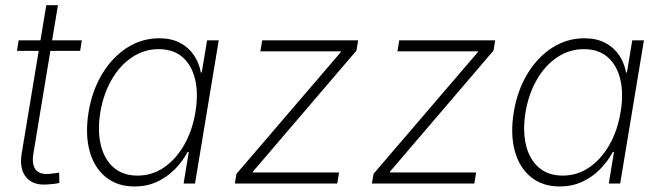

<svg xmlns="http://www.w3.org/2000/svg" viewBox="-20 -691 2485 723"><path d="M288.1 -539.1 281.7 -499.5H43.9L50.3 -539.1ZM154.3 -671.4H198.2L106 -114.3Q98.6 -70.3 115.5 -50.8Q132.3 -31.2 172.9 -37.1Q179.2 -37.6 187.3 -38.8Q195.3 -40 202.6 -41L203.6 -2Q195.3 0 185.8 1.2Q176.3 2.4 166.5 2.9Q106.9 9.8 79.6 -22.2Q52.2 -54.2 61.5 -111.8Z M486.8 11.2Q421.4 11.2 377.7 -24.7Q334 -60.5 317.1 -123.5Q300.3 -186.5 313.5 -268.6Q327.1 -350.6 365.2 -413.3Q403.3 -476.1 458.7 -511.5Q514.2 -546.9 579.6 -546.9Q625.5 -546.9 658.2 -529.5Q690.9 -512.2 710.4 -482.9Q730 -453.6 736.3 -418H739.7L759.8 -539.1H803.7L714.4 0H671.4L690.9 -118.7H686.5Q667.5 -83 638.2 -53.5Q608.9 -23.9 570.8 -6.3Q532.7 11.2 486.8 11.2ZM497.6 -29.8Q553.2 -29.8 598.1 -60.8Q643.1 -91.8 673.8 -145.8Q704.6 -199.7 715.8 -269Q727.5 -338.4 714.8 -391.8Q702.1 -445.3 667.5 -475.6Q632.8 -505.9 577.6 -505.9Q522.5 -505.9 476.8 -475.1Q431.2 -444.3 400.4 -390.9Q369.6 -337.4 357.9 -269Q346.7 -200.2 359.4 -146Q372.1 -91.8 407.2 -60.8Q442.4 -29.8 497.6 -29.8Z M864.3 0 870.6 -36.6 1263.2 -494.6 1263.7 -497.6H960.4L967.3 -539.1H1328.6L1322.3 -500.5L932.6 -44.9L932.1 -41.5H1256.8L1250 0Z M1380.4 0 1386.7 -36.6 1779.3 -494.6 1779.8 -497.6H1476.6L1483.4 -539.1H1844.7L1838.4 -500.5L1448.7 -44.9L1448.2 -41.5H1772.9L1766.1 0Z M2087.9 11.2Q2022.5 11.2 1978.8 -24.7Q1935.1 -60.5 1918.2 -123.5Q1901.4 -186.5 1914.6 -268.6Q1928.2 -350.6 1966.3 -413.3Q2004.4 -476.1 2059.8 -511.5Q2115.2 -546.9 2180.7 -546.9Q2226.6 -546.9 2259.3 -529.5Q2292 -512.2 2311.5 -482.9Q2331.1 -453.6 2337.4 -418H2340.8L2360.8 -539.1H2404.8L2315.4 0H2272.5L2292 -118.7H2287.6Q2268.6 -83 2239.3 -53.5Q2210 -23.9 2171.9 -6.3Q2133.8 11.2 2087.9 11.2ZM2098.6 -29.8Q2154.3 -29.8 2199.2 -60.8Q2244.1 -91.8 2274.9 -145.8Q2305.7 -199.7 2316.9 -269Q2328.6 -338.4 2315.9 -391.8Q2303.2 -445.3 2268.6 -475.6Q2233.9 -505.9 2178.7 -505.9Q2123.5 -505.9 2077.9 -475.1Q2032.2 -444.3 2001.5 -390.9Q1970.7 -337.4 1959 -269Q1947.8 -200.2 1960.4 -146Q1973.1 -91.8 2008.3 -60.8Q2043.5 -29.8 2098.6 -29.8Z"/></svg>

Font: Inter 18pt ExtraLight
Style: Italic
Weight: 250
Italic angle: -9.3988°
Designer: Rasmus Andersson
Foundry: rsms
Version: Version 4.001;git-66647c0bb